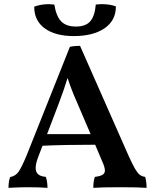

<svg xmlns="http://www.w3.org/2000/svg" viewBox="-20 -903 748 926"><path d="M687 3Q648 0 561 0Q468 0 430 3Q430 -31 438 -50Q463 -53 474.5 -60Q486 -67 486 -81Q486 -96 472 -127L439 -205Q284 -205 185 -200L165 -148Q152 -115 152 -93Q152 -73 164 -62.5Q176 -52 201 -50Q209 -26 209 3Q175 0 107 0Q78 0 21 3Q21 -28 29 -49Q55 -54 69.5 -74.5Q84 -95 109 -155L317 -677Q338 -682 366 -682L600 -152Q619 -110 631 -89.5Q643 -69 653.5 -60.5Q664 -52 680 -50Q687 -26 687 3ZM417 -256 352 -408Q325 -468 306 -527Q288 -469 265 -408L207 -256ZM145 -871Q178 -883 216 -883Q224 -883 242 -881Q251 -825 275 -800Q299 -775 346 -775Q393 -775 415 -800Q437 -825 442 -881Q460 -883 471 -883Q511 -883 539 -872Q539 -804 484 -766.5Q429 -729 336 -729Q247 -729 196 -766Q145 -803 145 -871Z"/></svg>

Font: Vollkorn SC SemiBold
Style: Regular
Weight: 600
Designer: Friedrich Althausen
Foundry: Friedrich Althausen
Version: Version 4.015